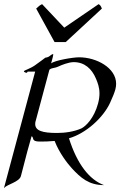

<svg xmlns="http://www.w3.org/2000/svg" viewBox="-37 -915 594 949"><path d="M141.8 -872.6 232.7 -707H287.8L466.5 -872.6C461 -886.7 458.7 -889.2 450.4 -894.5L280.6 -778.3L171.1 -894.5C158 -887.7 157.3 -886.7 141.8 -872.6ZM215.6 -601.6C223 -629.1 226.3 -640.6 226.3 -645C226.3 -646.9 225.6 -647.5 224.4 -647.5C219.6 -647.5 210.5 -639.2 204.6 -635.3C197.5 -630.9 187 -629.9 187 -629.9C187 -629.9 160.5 -609.4 135.3 -591.8C111.3 -575.2 82.4 -567.4 81.2 -563C80.2 -559.1 90.8 -555.2 93.8 -555.2C97.2 -555.2 99.7 -561 99.7 -561H136.8L-17.4 14.6C-1.6 -4.4 58.4 -15.1 66.4 -44.9L98.3 -167.5L119.1 -241.7C133.2 -235.6 114.8 -215.3 159.1 -215.3C182.1 -215.3 205.3 -215.6 233 -218.3C256.4 -158.2 295.7 -107.9 318.3 -83C361.9 -36.1 402 0 477.2 0C406 -25.9 344.6 -102.5 303.9 -231.4C387.9 -255.4 473.9 -334 507.2 -407.2C520.3 -436 528.8 -456.5 533.3 -473.6C535.8 -483 537 -492.1 537 -500.8C537 -580.3 439 -631.8 354.1 -631.8C323.8 -631.8 233.3 -616.7 215.6 -601.6ZM137.7 -311 207.2 -570.3C218.9 -581.1 229.8 -576.2 252 -586.4C265.5 -592.8 301.3 -607.9 327.6 -607.9C380.4 -607.9 416.6 -575.7 437.5 -525.9C445.9 -505.8 454.7 -483.4 454.7 -453.2C454.7 -438.6 452.7 -422.2 447.6 -403.3C428.4 -331.5 387.2 -291 365.3 -280.3C329.3 -264.2 284.6 -257.8 245 -257.8C172 -257.8 137 -269 137 -302.2C137 -305 137.2 -307.9 137.7 -311Z"/></svg>

Font: Pierce
Style: Oblique
Weight: 400
Italic angle: -15°
Version: Version 0.2.0